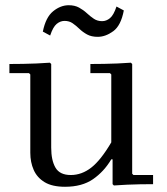

<svg xmlns="http://www.w3.org/2000/svg" viewBox="-20 -705 638 735"><path d="M486 -40 491 -35H566V0Q540 0 515.5 0.5Q491 1 466.5 2Q442 3 416 5L411 0V-95H406Q378 -48 336 -19Q294 10 229 10Q180 10 151 -7.5Q122 -25 109 -54.5Q96 -84 96 -120V-420L91 -425H16V-460Q42 -460 68 -460.5Q94 -461 119.5 -462Q145 -463 171 -465L176 -460V-140Q176 -91 192.5 -63Q209 -35 251 -35Q293 -35 329.5 -63.5Q366 -92 406 -160V-420L401 -425H326V-460Q352 -460 378 -460.5Q404 -461 429.5 -462Q455 -463 481 -465L486 -460ZM354 -564Q330 -564 313.5 -573Q297 -582 284 -594.5Q271 -607 258 -616Q245 -625 227 -625Q211 -625 197 -613.5Q183 -602 172 -569L144 -584Q155 -639 183.5 -662Q212 -685 243 -685Q266 -685 282.5 -676Q299 -667 312.5 -654.5Q326 -642 339.5 -633Q353 -624 371 -624Q387 -624 401 -635.5Q415 -647 426 -680L454 -665Q443 -607 413.5 -585.5Q384 -564 354 -564Z"/></svg>

Font: Brygada 1918
Style: Regular
Weight: 400
Designer: Mateusz Machalski | Borys Kosmynka | Przemek Hoffer
Foundry: NIEPODLEGLA 2018
Version: Version 3.006